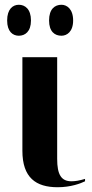

<svg xmlns="http://www.w3.org/2000/svg" viewBox="-20 -776 386 806"><path d="M238 -626C261 -626 287 -643 287 -690C287 -738 261 -756 238 -756C210 -756 186 -738 186 -690C186 -643 210 -626 238 -626ZM59 -626C85 -626 110 -643 110 -690C110 -738 85 -756 59 -756C34 -756 10 -738 10 -690C10 -643 34 -626 59 -626ZM222 10C277 10 319 -6 337 -15V-25C314 -18 296 -15 280 -15C237 -15 220 -43 220 -109V-536H74V-143C74 -30 131 10 222 10Z"/></svg>

Font: Noto Serif Display Condensed Extra
Style: Regular
Weight: 800
Width: 3
Designer: Monotype Design Team
Foundry: Monotype Imaging Inc.
Version: Version 1.900